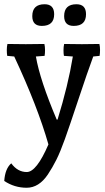

<svg xmlns="http://www.w3.org/2000/svg" viewBox="-37 -674 496 904"><path d="M264 -411Q262 -421 262 -437.5Q262 -454 265 -467Q295 -466 348.5 -466Q402 -466 431 -467Q434 -454 434 -439Q434 -424 432 -411L402 -408Q375 -335 332.5 -207Q290 -79 268.5 -19Q247 41 228.5 78Q210 115 188 148Q146 210 88.5 210Q31 210 -17 178Q-13 120 16 95Q46 136 89 136Q135 136 191 6Q140 -173 30 -408L-3 -411Q-5 -423 -5 -438.5Q-5 -454 -2 -467Q27 -466 84.5 -466Q142 -466 172 -467Q175 -454 175 -438.5Q175 -423 173 -411L132 -408Q151 -297 230 -111H234Q284 -273 306 -408ZM218 -607Q218 -552 160 -552Q115 -552 115 -598Q115 -654 173 -654Q218 -654 218 -607ZM368 -607Q368 -552 310 -552Q265 -552 265 -598Q265 -654 323 -654Q368 -654 368 -607Z"/></svg>

Font: Port Lligat Slab
Style: Regular
Weight: 400
Designer: Dario Muhafara, Eduardo Rodriguez Tunni
Foundry: Tipo
Version: Version 1.002